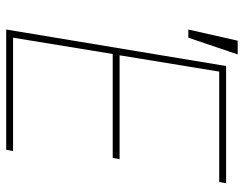

<svg xmlns="http://www.w3.org/2000/svg" viewBox="-106 -700 806 635"><g transform="rotate(90 297.5 -383.0)"><path d="M78.1 0 198.9 -727.3H586.6L582.4 -704.5H217.3L163.4 -375H507.1L502.8 -352.3H159.1L105.1 -22.7H480.1L475.9 0ZM78.1 -602.3 115.1 -765.6H160.5L105.1 -602.3Z"/></g></svg>

Font: Inter UI Thin
Style: Italic
Weight: 100
Italic angle: -9.39999°
Designer: Rasmus Andersson
Foundry: rsms
Version: 3.2;8d6f07862